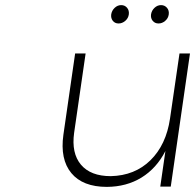

<svg xmlns="http://www.w3.org/2000/svg" viewBox="-20 -730 763 751"><path d="M228 -203.1 273.9 -521H314.9L270 -210.9Q258.8 -130.9 296.6 -85.9Q334.5 -41 413.1 -41Q507.3 -43 568.6 -103.3Q629.9 -163.6 645 -266.1L682.1 -521H723.1L647.9 0H606.9L627 -139.2Q592.3 -71.8 533.7 -35.6Q475.1 0.5 397.9 1Q303.7 1 259 -53Q214.4 -106.9 228 -203.1ZM415 -673.8Q417.5 -689 428.7 -699.5Q439.9 -710 454.1 -710Q468.3 -710 477.1 -699.5Q485.8 -689 483.9 -673.8Q481.9 -658.7 470 -648.4Q458 -638.2 443.8 -638.2Q429.7 -638.2 421.4 -648.4Q413.1 -658.7 415 -673.8ZM570.8 -673.8Q573.2 -689 584.5 -699.5Q595.7 -710 609.9 -710Q624 -710 633.1 -699.5Q642.1 -689 640.1 -673.8Q638.2 -658.7 626.2 -648.4Q614.3 -638.2 600.1 -638.2Q585.9 -638.2 577.4 -648.4Q568.8 -658.7 570.8 -673.8Z"/></svg>

Font: Trueno UltraLight
Style: Italic
Weight: 250
Designer: Julieta Ulanovsky
Foundry: Julieta Ulanovsky
Version: Version 3.001b | FøM Fix